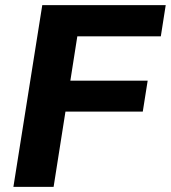

<svg xmlns="http://www.w3.org/2000/svg" viewBox="-20 -725 663 745"><path d="M32 0 144 -705H623L604 -584H280L253 -412H553L534 -292H234L188 0Z"/></svg>

Font: Winston
Style: Bold Italic
Weight: 700
Italic angle: -9°
Designer: Original fonts by Vernon Adams / Changes by Cristiano Sobral
Foundry: Original fonts by Vernon Adams / Changes by Cristiano Sobral
Version: Version 2.503;July 17, 2020;FontCreator 13.0.0.2655 64-bit